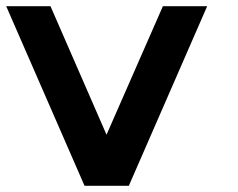

<svg xmlns="http://www.w3.org/2000/svg" viewBox="-20 -599 769 620"><path d="M324 -164 143 -579H0L253 1H396L649 -579H506Z"/></svg>

Font: MintSans
Style: Bold
Weight: 700
Version: Version 2.0